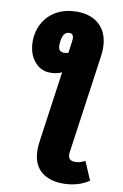

<svg xmlns="http://www.w3.org/2000/svg" viewBox="-105 -822 707 1106"><g transform="rotate(10 248.0 -268.5)"><path d="M496 183Q431 226 345 226Q261 226 214 183.5Q167 141 167 60Q167 36 169 24L172 0L229 -404Q198 -390 162 -390Q105 -390 68.5 -434.5Q32 -479 31 -549Q31 -611 59 -660Q87 -709 137 -736Q187 -763 253 -763Q339 -763 388 -715Q437 -667 437 -581Q437 -561 434 -538L358 0L352 43L351 53Q351 91 390 91Q407 91 419.5 87.5Q432 84 450 75ZM245 -521 254 -585 256 -605Q256 -635 231 -635Q207 -635 196.5 -611.5Q186 -588 186 -555Q186 -517 219 -517Q234 -517 245 -521Z"/></g></svg>

Font: Fira Sans Condensed Black
Style: Italic
Weight: 900
Width: 3
Italic angle: -8°
Designer: Carrois Corporate & Edenspiekermann AG
Foundry: Carrois Corporate GbR & Edenspiekermann AG
Version: Version 4.203